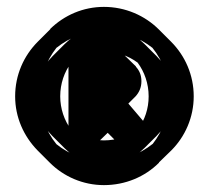

<svg xmlns="http://www.w3.org/2000/svg" viewBox="-20 -895 607 558"><path d="M261 -593H268C279 -593 291 -594 298 -601L334 -636C338 -640 340 -646 340 -655C340 -664 337 -671 333 -675L298 -710L297 -711C289 -718 278 -718 268 -718H261L226 -683V-628ZM250 -685H288C299 -685 309 -683 317 -680C319 -673 320 -667 320 -659C320 -650 318 -640 316 -635C314 -634 315 -634 314 -634L286 -606L261 -630L250 -619ZM214 -755 179 -720V-513L214 -478H261L293 -509L324 -478H386L422 -513L353 -594L374 -615C384 -626 391 -640 391 -659C391 -677 385 -690 375 -701V-702L339 -737C327 -749 309 -755 288 -755ZM84 -615C84 -570 103 -529 132 -500L167 -465L168 -464C198 -434 238 -417 282 -417C328 -417 370 -435 400 -465L435 -500C464 -529 483 -570 483 -615C483 -661 465 -702 435 -732L400 -767L399 -768C369 -798 328 -815 282 -815C238 -815 198 -797 168 -767L133 -732C103 -702 84 -661 84 -615ZM155 -615C155 -652 167 -686 187 -713C213 -732 246 -745 282 -745C319 -745 353 -733 380 -713C400 -686 412 -652 412 -615C412 -579 401 -547 381 -519C354 -499 319 -487 282 -487C246 -487 214 -499 186 -519C167 -545 155 -579 155 -615ZM95 -615C95 -668 114 -718 144 -756C183 -787 230 -805 282 -805C335 -805 385 -786 423 -756C454 -718 472 -668 472 -615C472 -563 453 -514 424 -477C385 -446 336 -427 282 -427C230 -427 181 -446 144 -476C113 -514 95 -563 95 -615ZM24 -615C24 -554 49 -499 89 -458L90 -457L125 -422C165 -382 221 -357 282 -357C344 -357 401 -381 442 -422V-423L478 -458C518 -498 543 -554 543 -615C543 -677 518 -733 477 -774L442 -809C401 -850 344 -875 282 -875C222 -875 167 -851 126 -811V-810L90 -774C49 -733 24 -677 24 -615Z"/></svg>

Font: Hussar Press
Style: Bold
Weight: 700
Foundry: Cannot Into Space Fonts
Version: Version 1.43